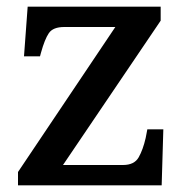

<svg xmlns="http://www.w3.org/2000/svg" viewBox="-20 -556 557 576"><path d="M34 0V-40L326 -475H173Q139 -475 126.5 -456.5Q114 -438 103 -398L100 -387H52L63 -536H462V-494L169 -61H349Q383 -61 396 -84Q409 -107 417 -142L422 -168H470L465 0Z"/></svg>

Font: Noto Naskh Arabic Medium
Style: Regular
Weight: 500
Designer: Monotype Design Team, David Williams, Mohamad Dakak and Nizar Qandah
Foundry: Monotype Imaging Inc.
Version: Version 2.016